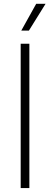

<svg xmlns="http://www.w3.org/2000/svg" viewBox="-20 -964 256 984"><path d="M86 0V-740H130.5V0ZM89 -807 165.5 -944.5H213.5L128 -807Z"/></svg>

Font: Encode Sans SemiCondensed SemiCondensed ExtraLight
Style: Regular
Weight: 200
Width: 4
Designer: Multiple Designers
Foundry: Impallari Type
Version: Version 3.000; ttfautohint (v1.8.3) -l 8 -r 50 -G 200 -x 14 